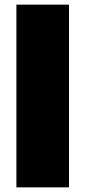

<svg xmlns="http://www.w3.org/2000/svg" viewBox="-20 -805 372 825"><path d="M50.5 0H276.5V-785H50.5Z"/></svg>

Font: Anybody UltraCondensed Thin Black
Style: Regular
Weight: 900
Version: Version 1.111